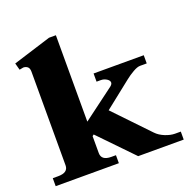

<svg xmlns="http://www.w3.org/2000/svg" viewBox="-127 -844 972 971"><g transform="rotate(-20 359.5 -358.5)"><path d="M700 -43V0H455L281 -180L273 -174V-83Q273 -43 326 -43H351V0H11V-43H40Q94 -43 94 -82V-586Q94 -605 84.5 -612.5Q75 -620 62 -620Q58 -620 41 -616L31 -653L236 -717H273V-252L443 -379Q454 -388 454 -397Q454 -408 440 -417Q426 -426 409 -426H386V-470H656V-426H620Q605 -426 581.5 -412.5Q558 -399 538 -383L394 -269L570 -85Q588 -66 616.5 -54.5Q645 -43 669 -43Z"/></g></svg>

Font: Taviraj Bold
Style: Regular
Weight: 700
Designer: Katatrad Team
Foundry: CadsonDemak
Version: Version 1.030